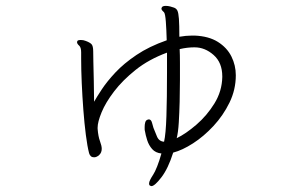

<svg xmlns="http://www.w3.org/2000/svg" viewBox="-20 -555 1040 653"><path d="M548 -376Q486 -353 441.5 -317.5Q397 -282 368 -244Q339 -206 325.5 -173Q312 -140 312 -121V-117Q314 -91 320 -75Q326 -59 326 -49Q326 -36 317.5 -28Q309 -20 300 -20Q287 -20 283 -34Q277 -57 272 -96Q267 -135 263.5 -181Q260 -227 258 -272.5Q256 -318 256 -355V-377Q256 -394 249 -400Q242 -406 242 -412Q242 -413 242.5 -413.5Q243 -414 243 -415Q244 -419 255 -419Q264 -419 271 -416Q285 -411 291 -405Q297 -399 297 -380Q297 -374 297.5 -345.5Q298 -317 299 -280Q300 -243 300 -209Q309 -225 326.5 -251.5Q344 -278 372.5 -308.5Q401 -339 444 -368Q487 -397 547 -418Q546 -455 544 -481.5Q542 -508 538 -513Q536 -515 532.5 -518.5Q529 -522 529 -526Q529 -527 529.5 -527.5Q530 -528 530 -529Q532 -535 544 -535Q551 -535 559 -533Q567 -531 572 -529Q580 -526 583.5 -518.5Q587 -511 588.5 -491Q590 -471 590 -430Q601 -432 612 -433Q623 -434 633 -434H642Q690 -432 721 -412.5Q752 -393 767 -363Q782 -333 782 -299Q782 -250 760.5 -206Q739 -162 706 -126.5Q673 -91 636.5 -67.5Q600 -44 569 -36Q552 18 529 48Q506 78 495 78Q494 78 490.5 76.5Q487 75 487 69Q487 64 491 56Q495 48 501 39Q507 30 514.5 11Q522 -8 529 -33Q509 -35 497.5 -48Q486 -61 480.5 -78.5Q475 -96 473 -109Q472 -112 472 -116Q472 -120 472 -124Q472 -132 474 -139Q476 -146 482 -148Q483 -148 484 -148.5Q485 -149 486 -149Q494 -149 497 -137.5Q500 -126 502 -120Q507 -107 514 -90.5Q521 -74 538 -73Q544 -99 546 -160Q548 -221 548 -309ZM736 -295Q736 -342 706.5 -368Q677 -394 642 -394H640Q617 -394 591 -388Q592 -369 592 -341.5Q592 -314 592 -284Q592 -247 591 -208.5Q590 -170 588 -137.5Q586 -105 581 -85Q612 -100 648 -131Q684 -162 709.5 -203.5Q735 -245 736 -293Z"/></svg>

Font: Moon Stars Kai T Light
Style: Regular
Weight: 300
Designer: GuiWonder
Version: Version 1.101